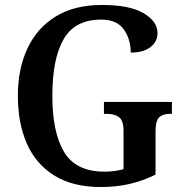

<svg xmlns="http://www.w3.org/2000/svg" viewBox="-20 -744 738 774"><path d="M387 10Q274 10 199.5 -36Q125 -82 88.5 -164.5Q52 -247 52 -358Q52 -466 90.5 -548.5Q129 -631 204.5 -677.5Q280 -724 391 -724Q502 -724 558.5 -691Q615 -658 615 -610Q615 -576 586.5 -554Q558 -532 507 -532Q507 -586 479 -625.5Q451 -665 388 -665Q282 -665 236.5 -586Q191 -507 191 -358Q191 -210 238.5 -131Q286 -52 401 -52Q421 -52 440.5 -54.5Q460 -57 478 -62V-216Q478 -258 460 -271.5Q442 -285 410 -285H399V-333H673V-285H664Q636 -285 621.5 -271Q607 -257 607 -212V-40Q556 -15 502.5 -2.5Q449 10 387 10Z"/></svg>

Font: Noto Serif Thai SemiCondensed SemiBold
Style: Regular
Weight: 600
Width: 4
Designer: Monotype Design Team
Foundry: Monotype Imaging Inc.
Version: Version 2.002; ttfautohint (v1.8.4.7-5d5b)